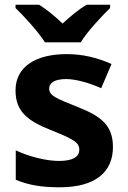

<svg xmlns="http://www.w3.org/2000/svg" viewBox="-20 -786 542 816"><path d="M171 -606H323C351 -652 412 -717 448 -752V-766H348C313 -745 281 -718 246 -686C212 -718 181 -744 146 -766H46V-752C83 -716 142 -652 171 -606ZM460 -161C460 -254 409 -292 311 -331C215 -369 189 -380 189 -410C189 -435 215 -450 261 -450C302 -450 359 -434 410 -411L454 -514C392 -541 333 -556 263 -556C133 -556 46 -503 46 -402C46 -312 97 -273 194 -234C292 -195 317 -181 317 -150C317 -120 291 -102 230 -102C180 -102 106 -119 47 -147V-22C102 1 157 10 234 10C388 10 460 -57 460 -161Z"/></svg>

Font: Noto Sans Myanmar UI
Style: Bold
Weight: 700
Designer: Monotype Design Team
Foundry: Monotype Imaging Inc.
Version: Version 2.103